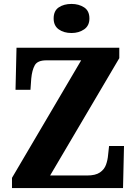

<svg xmlns="http://www.w3.org/2000/svg" viewBox="-20 -957 693 977"><path d="M41 0V-52L393 -650H216Q171 -650 157 -625Q143 -600 139 -557L135 -500H59L64 -714H587V-661L235 -64H423Q466 -64 488.5 -79.5Q511 -95 519.5 -119Q528 -143 530 -168L535 -214H611L606 0ZM344 -789Q305 -789 279 -807.5Q253 -826 253 -863Q253 -902 279 -919.5Q305 -937 344 -937Q381 -937 408 -919.5Q435 -902 435 -863Q435 -826 408 -807.5Q381 -789 344 -789Z"/></svg>

Font: Noto Serif Thai SemiCondensed ExtraBold
Style: Regular
Weight: 800
Width: 4
Designer: Monotype Design Team
Foundry: Monotype Imaging Inc.
Version: Version 2.002; ttfautohint (v1.8.4.7-5d5b)